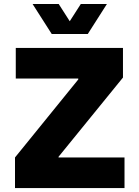

<svg xmlns="http://www.w3.org/2000/svg" viewBox="-20 -949 704 969"><path d="M55.7 -154.3 375 -547.9V-552.7H59.6V-707H600.6V-557.6L275.4 -157.7V-154.3H608.4V0H55.7ZM276.4 -928.7 332 -841.8 387.7 -928.7H519.5L422.9 -777.3H241.2L144.5 -928.7Z"/></svg>

Font: Wanted Sans ExtraBold
Style: Regular
Weight: 800
Designer: Original Design by Kil Hyung-jin and Kang Hanbin, Wanted Lab, Inc; Hangeul from Source Han Sans by Jang Soo-young and Ka
Foundry: Wanted Lab, Inc.
Version: Version 1.003